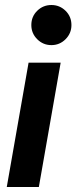

<svg xmlns="http://www.w3.org/2000/svg" viewBox="-20 -746 305 766"><path d="M7 0 94 -496H222L135 0ZM185 -566Q152 -566 128.5 -589.5Q105 -613 105 -646Q105 -680 128.5 -703Q152 -726 185 -726Q218 -726 241.5 -703Q265 -680 265 -646Q265 -613 241.5 -589.5Q218 -566 185 -566Z"/></svg>

Font: Rethink Sans
Style: Bold Italic
Weight: 700
Italic angle: -10°
Designer: The Rethink Sans project authors (Hans Thiessen). DM Sans designed by Colophon Foundry.
Foundry: Rethink Communications LLC
Version: Version 1.001